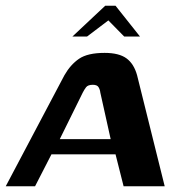

<svg xmlns="http://www.w3.org/2000/svg" viewBox="-43 -648 633 668"><path d="M-23 0 181 -386Q202 -423 232 -443.5Q262 -464 321 -464Q371 -464 397 -445Q423 -426 434 -386L530 0H387L359 -111H136L79 0ZM165 -164H342L306 -326Q305 -336 300 -344.5Q295 -353 280 -353Q263 -353 256.5 -344.5Q250 -336 245 -326ZM209 -521 323 -628H359L444 -521H389L334 -577L260 -521Z"/></svg>

Font: Genos Thin SemiBold
Style: Italic
Weight: 600
Italic angle: -8°
Version: Version 1.010